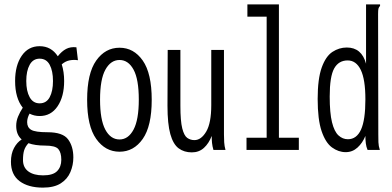

<svg xmlns="http://www.w3.org/2000/svg" viewBox="-20 -685 1790 877"><path d="M161 -155Q136 -155 115 -166Q104 -146 104 -127Q104 -103 122.5 -92Q141 -81 197 -81Q267 -81 291 -48.5Q315 -16 315 34Q315 69 301.5 101Q288 133 257.5 152.5Q227 172 176 172Q109 172 69.5 142.5Q30 113 30 54Q30 17 44 -9Q58 -35 79 -48Q54 -70 54 -110Q54 -132 62.5 -152.5Q71 -173 84 -193Q49 -237 49 -315Q49 -386 79 -430Q109 -474 161 -474Q214 -474 244 -428Q262 -451 282 -461.5Q302 -472 329 -469L336 -410Q315 -413 296.5 -409Q278 -405 262 -391Q273 -357 273 -315Q273 -244 243 -199.5Q213 -155 161 -155ZM161 -213Q192 -213 207 -241Q222 -269 222 -315Q222 -361 207 -389Q192 -417 161 -417Q131 -417 115.5 -389Q100 -361 100 -315Q100 -269 115.5 -241Q131 -213 161 -213ZM85 46Q85 80 109.5 98Q134 116 177 116Q222 116 241 96.5Q260 77 260 45Q260 12 246.5 -4Q233 -20 186 -20Q140 -20 110 -31Q96 -16 90.5 1Q85 18 85 46Z M526 8Q461 8 419.5 -50.5Q378 -109 378 -229Q378 -350 419.5 -408.5Q461 -467 526 -467Q591 -467 632 -408.5Q673 -350 673 -229Q673 -109 632 -50.5Q591 8 526 8ZM526 -48Q566 -48 590 -93Q614 -138 614 -230Q614 -323 590 -367Q566 -411 526 -411Q486 -411 461.5 -367Q437 -323 437 -230Q437 -138 461 -93Q485 -48 526 -48Z M856 11Q821 11 796 -7.5Q771 -26 758 -72.5Q745 -119 745 -202L746 -457H804V-202Q804 -132 812.5 -98.5Q821 -65 835.5 -55Q850 -45 868 -45Q899 -45 922 -84Q945 -123 945 -205V-457H1003V-71Q1003 -53 1004 -35.5Q1005 -18 1010 0H955Q950 -17 948.5 -32Q947 -47 947 -64Q934 -30 911.5 -9.5Q889 11 856 11Z M1106 0V-56H1198V-609H1110V-665H1254V-56H1345V0Z M1559 10Q1526 10 1496.5 -11.5Q1467 -33 1449 -86Q1431 -139 1431 -233Q1431 -325 1449.5 -376.5Q1468 -428 1498.5 -448Q1529 -468 1564 -468Q1632 -468 1652 -394V-665H1716V-658Q1710 -652 1708.5 -645Q1707 -638 1707 -621L1708 -71Q1708 -53 1708.5 -35.5Q1709 -18 1715 0H1659Q1653 -14 1651 -30Q1649 -46 1649 -64Q1636 -32 1613 -11Q1590 10 1559 10ZM1569 -49Q1609 -49 1629 -93Q1649 -137 1649 -231Q1649 -322 1628 -365.5Q1607 -409 1568 -409Q1527 -409 1506.5 -372.5Q1486 -336 1486 -244Q1486 -169 1496.5 -126.5Q1507 -84 1526 -66.5Q1545 -49 1569 -49Z"/></svg>

Font: Inconsolata ExtraCondensed
Style: Regular
Weight: 400
Width: 2
Monospace: yes
Designer: Raph Levien, Cyreal, Brenton Simpson
Foundry: Raph Levien, Cyreal, Google
Version: Version 3.001; ttfautohint (v1.8.2.53-6de2)